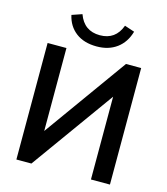

<svg xmlns="http://www.w3.org/2000/svg" viewBox="-133 -1041 996 1144"><g transform="rotate(15 364.5 -469.0)"><path d="M76.2 0V-718.8H192.4V-207L559.6 -718.8H653.3V0H536.1V-510.7L168.9 0ZM169.9 -917 232.4 -938.5Q266.6 -843.8 364.3 -843.8Q460.9 -843.8 495.1 -937.5L556.6 -917Q537.1 -848.6 486.8 -811.5Q436.5 -774.4 363.3 -774.4Q284.2 -774.4 234.4 -812.5Q184.6 -850.6 169.9 -917Z"/></g></svg>

Font: Min Sans SemiBold
Style: Regular
Weight: 600
Designer: Jinseong-Kim, NotoSansCJK, Nunito
Foundry: Jinseong-Kim
Version: Version 1.400;Glyphs 3.1.2 (3151)